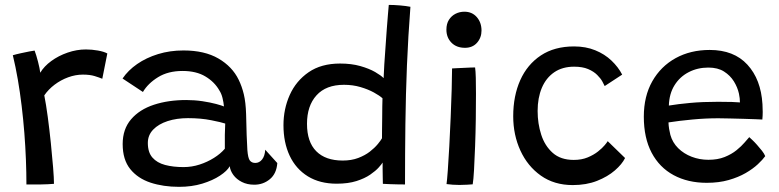

<svg xmlns="http://www.w3.org/2000/svg" viewBox="-20 -732 3094 763"><path d="M140 -443Q155 -468.5 183.8 -489.5Q212.5 -510.5 248.8 -523Q285 -535.5 321.5 -535.5Q345 -535.5 369 -531.2Q393 -527 406.5 -519.5L386.5 -419Q374.5 -424 355.8 -429.8Q337 -435.5 309.5 -435.5Q280 -435.5 250.8 -424.8Q221.5 -414 197 -395.5Q172.5 -377 156 -353Q163 -318 169.8 -267.5Q176.5 -217 182 -164Q187.5 -111 191 -67.2Q194.5 -23.5 194.5 -1.5Q173 0.5 142 1Q111 1.5 85 1Q85 -45.5 83 -97.2Q81 -149 76.8 -203.2Q72.5 -257.5 66 -311.5Q59.5 -365.5 50.8 -416.2Q42 -467 31 -512.5Q44.5 -516.5 62.8 -520.5Q81 -524.5 96.5 -527.5Q112 -530.5 117.5 -531Q124 -514 131 -487Q138 -460 140 -443Z M691.5 10.5Q629 10.5 578.2 -6.2Q527.5 -23 497.5 -60.2Q467.5 -97.5 467.5 -159.5Q467.5 -219 501 -258Q534.5 -297 591.8 -315.8Q649 -334.5 720 -334.5Q753 -334.5 784.5 -329.8Q816 -325 839 -318.8Q862 -312.5 870 -309Q868.5 -325.5 864.2 -342.8Q860 -360 851.5 -373Q832.5 -406.5 796.2 -428.2Q760 -450 705.5 -450Q648 -450 608 -425.2Q568 -400.5 548 -366.5L467 -420Q489 -452.5 525 -477.5Q561 -502.5 608 -517Q655 -531.5 709 -531.5Q793 -531.5 848 -499.5Q903 -467.5 928.5 -415Q941.5 -388.5 949 -357Q956.5 -325.5 958 -279Q959 -230 960.2 -195.5Q961.5 -161 963 -136Q965.5 -103.5 973 -94Q980.5 -84.5 994.5 -84.5Q1010.5 -84.5 1021.5 -98.2Q1032.5 -112 1034 -137L1082 -84Q1079 -42 1052.5 -20Q1026 2 990.5 2Q962.5 2 941.2 -8.8Q920 -19.5 907.5 -36.5Q895 -53.5 893 -71.5Q883 -53 854.2 -34Q825.5 -15 783.8 -2.2Q742 10.5 691.5 10.5ZM709.5 -68Q742 -68 773 -78Q804 -88 830.2 -104.5Q856.5 -121 873.5 -141Q873 -172 873.5 -196.2Q874 -220.5 875 -241Q860.5 -246 819.5 -254.2Q778.5 -262.5 727 -262.5Q682.5 -262.5 646.2 -250.8Q610 -239 588.8 -217Q567.5 -195 567.5 -164Q567.5 -126.5 585.8 -105.8Q604 -85 636 -76.5Q668 -68 709.5 -68Z M1501.5 -1.5Q1501.5 -10 1501 -27.2Q1500.5 -44.5 1500.5 -61.2Q1500.5 -78 1500.5 -86Q1497 -80 1485 -66.5Q1473 -53 1451.2 -38Q1429.5 -23 1396.5 -12.5Q1363.5 -2 1318 -2Q1251 -2 1203.5 -31.2Q1156 -60.5 1131.2 -113Q1106.5 -165.5 1106.5 -234.5Q1106.5 -299 1131.5 -354.8Q1156.5 -410.5 1206.5 -445Q1256.5 -479.5 1331.5 -479.5Q1376.5 -479.5 1411.8 -469.5Q1447 -459.5 1470.8 -445.8Q1494.5 -432 1504.5 -421.5Q1505 -443.5 1507.2 -476Q1509.5 -508.5 1512 -545Q1514.5 -581.5 1517 -615.8Q1519.5 -650 1521.8 -676Q1524 -702 1525 -712.5Q1545 -712.5 1569.2 -710.5Q1593.5 -708.5 1611 -705Q1602 -588 1597.2 -472.2Q1592.5 -356.5 1591 -238.8Q1589.5 -121 1589.5 1Q1582 1 1564.2 0.8Q1546.5 0.5 1528.5 -0.2Q1510.5 -1 1501.5 -1.5ZM1342 -94Q1376.5 -94 1403.5 -104.2Q1430.5 -114.5 1449.5 -129.2Q1468.5 -144 1480.8 -158.8Q1493 -173.5 1498 -182.5Q1498 -194 1498.2 -216.2Q1498.5 -238.5 1498.8 -263.2Q1499 -288 1499.2 -309.5Q1499.5 -331 1500 -341.5Q1488.5 -352 1465.8 -364.5Q1443 -377 1412.5 -386Q1382 -395 1347 -395Q1275.5 -395 1237.8 -353.2Q1200 -311.5 1200 -240Q1200 -168 1236.8 -131Q1273.5 -94 1342 -94Z M1858.5 0.5Q1851.5 1 1836.5 2Q1821.5 3 1806 3Q1792 3 1779 2Q1766 1 1754.5 -0.5Q1756.5 -13.5 1759.5 -54.2Q1762.5 -95 1765.5 -151Q1768.5 -207 1771 -266.5Q1773.5 -326 1775 -377.8Q1776.5 -429.5 1776.5 -460Q1782 -460.5 1794.2 -461Q1806.5 -461.5 1821 -462.2Q1835.5 -463 1848.5 -463.5Q1861.5 -464 1868 -464Q1870 -450.5 1870.8 -422.8Q1871.5 -395 1871.5 -360Q1871.5 -313.5 1870.8 -258.5Q1870 -203.5 1868 -150.5Q1866 -97.5 1863.8 -57Q1861.5 -16.5 1858.5 0.5ZM1828 -542Q1794 -542 1774 -562.5Q1754 -583 1754 -614Q1754 -637.5 1764 -653.2Q1774 -669 1790.2 -677.2Q1806.5 -685.5 1825.5 -685.5Q1856 -685.5 1874.8 -664Q1893.5 -642.5 1893.5 -610.5Q1893.5 -582.5 1875.8 -562.2Q1858 -542 1828 -542Z M2464 -104Q2452 -79.5 2423.5 -54.8Q2395 -30 2352.5 -13.2Q2310 3.5 2256 3.5Q2182.5 3.5 2129.5 -34Q2076.5 -71.5 2048 -133.8Q2019.5 -196 2019.5 -270Q2019.5 -351 2047.5 -413.5Q2075.5 -476 2129.5 -511.8Q2183.5 -547.5 2261.5 -547.5Q2308 -547.5 2345.5 -532.2Q2383 -517 2410 -491.2Q2437 -465.5 2452.5 -435.5L2383 -390Q2380.5 -395.5 2373.8 -408Q2367 -420.5 2353.2 -434.2Q2339.5 -448 2317.2 -457.5Q2295 -467 2261.5 -467Q2215 -467 2182.5 -444.8Q2150 -422.5 2133.2 -382.8Q2116.5 -343 2116.5 -291Q2116.5 -241 2130.8 -196.8Q2145 -152.5 2176.5 -124.5Q2208 -96.5 2260 -96.5Q2291.5 -96.5 2315.5 -106.5Q2339.5 -116.5 2356.5 -130Q2373.5 -143.5 2383.2 -155.2Q2393 -167 2395 -171Z M3021 -111.5Q3011 -97.5 2991.5 -79.2Q2972 -61 2943 -44.2Q2914 -27.5 2875.5 -16.5Q2837 -5.5 2788.5 -5.5Q2713.5 -5.5 2657 -36Q2600.5 -66.5 2569.5 -125.2Q2538.5 -184 2538.5 -268.5Q2538.5 -349.5 2572.2 -409Q2606 -468.5 2665 -501Q2724 -533.5 2800.5 -533.5Q2896.5 -533.5 2950.2 -475Q3004 -416.5 3010 -318Q3011 -302 3011 -287.2Q3011 -272.5 3009.5 -257Q3003 -257.5 2982.8 -258.2Q2962.5 -259 2935.5 -259.8Q2908.5 -260.5 2881.2 -261.2Q2854 -262 2834.5 -262Q2784 -262 2731 -257Q2678 -252 2636.5 -245.5Q2637 -232.5 2639 -220Q2641 -207.5 2644 -196Q2652.5 -165.5 2675 -143.2Q2697.5 -121 2728.8 -109Q2760 -97 2795 -97Q2832 -97 2859.5 -108Q2887 -119 2906.8 -135Q2926.5 -151 2938.8 -165.5Q2951 -180 2957.5 -187Q2960.5 -184.5 2969.2 -176.2Q2978 -168 2988.2 -156.5Q2998.5 -145 3007.8 -133.2Q3017 -121.5 3021 -111.5ZM2638 -312.5Q2674 -318.5 2722.8 -323Q2771.5 -327.5 2833.5 -327.5Q2866 -327.5 2888.8 -326.8Q2911.5 -326 2920.5 -325Q2920.5 -341.5 2916.5 -360Q2911 -385 2896.5 -408.5Q2882 -432 2857.2 -447.8Q2832.5 -463.5 2795 -463.5Q2752 -463.5 2716.8 -445.2Q2681.5 -427 2660.5 -393.2Q2639.5 -359.5 2638 -312.5Z"/></svg>

Font: Grandstander Thin
Style: Regular
Weight: 400
Version: Version 1.200